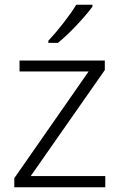

<svg xmlns="http://www.w3.org/2000/svg" viewBox="-20 -786 503 806"><path d="M368 -758V-766H300C274 -722 220 -654 183 -615V-606H223C273 -646 338 -717 368 -758ZM422 0V-47H109L420 -492V-532H62V-486H352L40 -38V0Z"/></svg>

Font: Noto Sans Meetei Mayek Light
Style: Regular
Weight: 300
Designer: Monotype Design Team and Neelakash Kshetrimayum
Foundry: Monotype Imaging Inc.
Version: Version 2.002